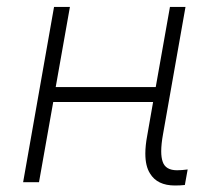

<svg xmlns="http://www.w3.org/2000/svg" viewBox="-20 -538 626 567"><path d="M48.3 0 139.6 -517.6H186.5L144.5 -280.8H439.9L481.9 -517.6H527.8L461.4 -141.6Q456.1 -112.3 456.1 -91.3Q456.1 -72.8 460.4 -60.5Q468.8 -35.2 502.9 -35.2Q517.1 -35.2 534.2 -37.6L525.9 8.3Q512.2 9.8 496.6 9.8Q444.3 9.8 422.9 -25.9Q409.2 -47.4 409.2 -84.5Q409.2 -107.9 414.6 -136.7L432.1 -236.8H137.2L95.2 0Z"/></svg>

Font: CaskaydiaCove NF ExtraLight
Style: Italic
Weight: 200
Italic angle: -10°
Designer: Aaron Bell
Foundry: Saja Typeworks
Version: Version 2111.001; VTT 6.35;Nerd Fonts 3.2.1